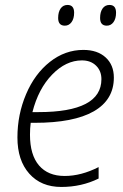

<svg xmlns="http://www.w3.org/2000/svg" viewBox="-20 -739 493 769"><path d="M212.9 -667Q212.9 -690.9 222.9 -705.1Q232.9 -719.2 250.5 -719.2Q276.9 -719.2 276.9 -688Q276.9 -664.6 266.6 -650.4Q256.3 -636.2 239.7 -636.2Q212.9 -636.2 212.9 -667ZM380.9 -667Q380.9 -690.9 390.9 -705.1Q400.9 -719.2 418.5 -719.2Q444.8 -719.2 444.8 -688Q444.8 -664.6 434.6 -650.4Q424.3 -636.2 407.7 -636.2Q380.9 -636.2 380.9 -667ZM375 -23.9Q306.6 9.8 225.6 9.8Q144.5 9.8 97.2 -43.5Q49.8 -96.7 49.8 -188.5Q49.8 -280.3 84.5 -361.8Q119.1 -443.4 179.9 -491.2Q240.7 -539.1 314 -539.1Q370.1 -539.1 403.1 -509Q436 -479 436 -428.2Q436 -339.4 355.7 -293.2Q275.4 -247.1 119.1 -247.1H103Q100.1 -226.1 100.1 -199.2Q100.1 -118.7 136.2 -76.4Q172.4 -34.2 238.8 -34.2Q305.2 -34.2 375 -69.8ZM133.8 -290Q386.2 -290 386.2 -421.9Q386.2 -455.1 364.7 -476.1Q343.3 -497.1 308.1 -497.1Q244.1 -497.1 189 -440.4Q133.8 -383.8 109.9 -290Z"/></svg>

Font: Open Sans Hebrew Light
Style: Italic
Weight: 300
Italic angle: -12°
Foundry: Ascender Corporation, Yanek Iontef
Version: Version 2.001;PS 002.001;hotconv 1.0.70;makeotf.lib2.5.58329